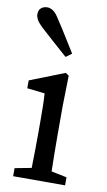

<svg xmlns="http://www.w3.org/2000/svg" viewBox="-87 -801 471 845"><g transform="rotate(10 149.0 -379.0)"><path d="M35 0V-36L109 -50Q110 -88 110.5 -132Q111 -176 111 -210V-257Q111 -298 110.5 -325.5Q110 -353 108 -383L29 -392V-427L184 -488L199 -478L196 -342V-210Q196 -177 196.5 -132.5Q197 -88 198 -50L267 -36V0ZM197 -576 171 -557Q140 -584 110.5 -610.5Q81 -637 50 -665Q29 -685 22.5 -697.5Q16 -710 16 -720Q16 -740 27.5 -749Q39 -758 54 -758Q68 -758 81 -749Q94 -740 108 -717Q132 -681 153.5 -646Q175 -611 197 -576Z"/></g></svg>

Font: Source Serif Pro
Style: Regular
Weight: 400
Designer: Frank Grießhammer
Foundry: Adobe Systems Incorporated
Version: Version 3.001;hotconv 1.0.111;makeotfexe 2.5.65597